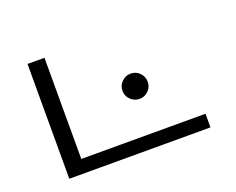

<svg xmlns="http://www.w3.org/2000/svg" viewBox="-102 -801 1204 979"><g transform="rotate(-20 500.0 -311.5)"><path d="M122 0V-623H214V-74H888V0ZM599 -260Q571 -260 550.5 -280Q530 -300 530 -328Q530 -357 550.5 -377Q571 -397 599 -397Q627 -397 647 -377Q667 -357 667 -328Q667 -300 647 -280Q627 -260 599 -260Z"/></g></svg>

Font: Inconsolata UltraExpanded Thin
Style: Regular
Weight: 100
Width: 9
Monospace: yes
Designer: Raph Levien, Cyreal, Brenton Simpson
Foundry: Raph Levien, Cyreal, Google
Version: Version 3.100; ttfautohint (v1.8.4.7-5d5b)